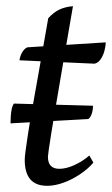

<svg xmlns="http://www.w3.org/2000/svg" viewBox="-20 -589 362 621"><path d="M133 12Q96 12 78 -9Q60 -30 60 -72Q60 -81 62.5 -100Q65 -119 70 -152Q75 -185 84 -236Q93 -287 106 -359.5Q119 -432 136 -530Q153 -549 172 -558Q191 -567 216 -569Q197 -461 183.5 -381Q170 -301 160.5 -246Q151 -191 145.5 -156Q140 -121 137.5 -103.5Q135 -86 135 -82Q135 -43 172 -43Q194 -43 220.5 -55Q247 -67 269 -86L282 -63Q265 -43 239 -25.5Q213 -8 185 2Q157 12 133 12ZM286 -383 43 -394Q45 -409 52.5 -421Q60 -433 69 -436L322 -452Q322 -441 318 -425.5Q314 -410 306 -398Q298 -386 286 -383ZM14 -190Q14 -201 14.9 -213Q15.7 -225 17.8 -236Q20 -247 25.1 -254L280.7 -247Q280.7 -232 276.4 -220Q272.1 -208 265.3 -204Z"/></svg>

Font: Petrona
Style: Italic
Weight: 400
Italic angle: -9°
Designer: Ringo R. Seeber
Foundry: Ringo R. Seeber
Version: Version 2.001; ttfautohint (v1.8.3)